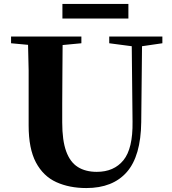

<svg xmlns="http://www.w3.org/2000/svg" viewBox="-20 -932 869 972"><path d="M417 20Q331 20 265 -10Q199 -40 162 -109.5Q125 -179 125 -297V-406Q125 -490 125 -576Q124 -641 122 -705L36 -713V-747H392V-713L297 -704Q296 -641 296 -577Q295 -492 295 -406V-312Q295 -221 315 -166Q335 -111 374 -86.5Q413 -62 470 -62Q557 -62 605 -121Q653 -180 651 -316L647 -698L533 -713V-747H802V-713L699 -698L695 -314Q693 -142 622 -61Q551 20 417 20ZM296 -838V-912H630V-838Z"/></svg>

Font: Early Summer Mincho Heavy
Style: Regular
Weight: 900
Designer: GuiWonder
Version: Version 1.002